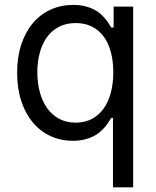

<svg xmlns="http://www.w3.org/2000/svg" viewBox="-20 -573 649 797"><path d="M448.9 -83.8H441.8Q437.1 -76.3 430.9 -66.4Q424.7 -56.5 415.7 -45.8Q406.6 -35.2 394.7 -25Q382.8 -14.9 366.7 -6.7Q350.5 1.4 329.7 6.4Q308.9 11.4 282.7 11.4Q231.5 11.4 188.9 -8.5Q146.3 -28.4 115.8 -65.2Q85.2 -101.9 68.2 -154.1Q51.1 -206.3 51.1 -271.3Q51.1 -335.9 68.2 -387.8Q85.2 -439.6 115.9 -476.4Q146.7 -513.1 189.6 -532.8Q232.6 -552.6 284.1 -552.6Q310.7 -552.6 331.5 -547.6Q352.3 -542.6 368.3 -534.6Q384.2 -526.6 396 -516.3Q407.7 -506 416.4 -495.7Q425.1 -485.4 431.1 -475.7Q437.1 -465.9 441.8 -458.8H451.7V-545.5H532.7V204.5H448.9ZM294 -63.9Q332 -63.9 361.2 -79.2Q390.3 -94.5 410 -122Q429.7 -149.5 440 -188Q450.3 -226.6 450.3 -272.7Q450.3 -318.5 440.3 -356.2Q430.4 -393.8 410.7 -420.8Q391 -447.8 361.7 -462.5Q332.4 -477.3 294 -477.3Q254.3 -477.3 224.3 -461.5Q194.2 -445.7 174.5 -418.1Q154.8 -390.6 144.9 -353.3Q134.9 -316.1 134.9 -272.7Q134.9 -229 145.1 -191.1Q155.2 -153.1 175.1 -124.8Q195 -96.6 224.8 -80.3Q254.6 -63.9 294 -63.9Z"/></svg>

Font: Fast_Sans
Style: Regular
Weight: 400
Designer: Rasmus Andersson
Foundry: rsms
Version: Version 3.018;git-588b23468